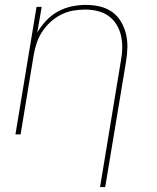

<svg xmlns="http://www.w3.org/2000/svg" viewBox="-20 -548 640 783"><path d="M388 215 473 -300Q478 -326 478.5 -352Q479 -378 473.5 -402.5Q468 -427 455 -448Q442 -469 422.5 -483Q403 -497 378 -503Q353 -509 327 -509Q303 -509 277.5 -504.5Q252 -500 228.5 -488Q205 -476 185 -457.5Q165 -439 151 -417Q137 -395 129 -370.5Q121 -346 117 -321L64 0H43L129 -520H150L132 -415Q147 -441 168.5 -464Q190 -487 217 -501.5Q244 -516 273 -522Q302 -528 331 -528Q360 -528 387.5 -521.5Q415 -515 437 -499.5Q459 -484 473 -460.5Q487 -437 493.5 -410.5Q500 -384 499.5 -355Q499 -326 494 -297L409 215Z"/></svg>

Font: Iosevka Thin Extended
Style: Italic
Weight: 100
Width: 7
Italic angle: -9°
Monospace: yes
Designer: Belleve Invis
Foundry: Belleve Invis
Version: Version 32.5.0; ttfautohint (v1.8.4)